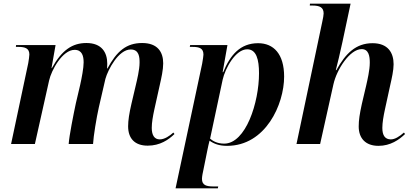

<svg xmlns="http://www.w3.org/2000/svg" viewBox="-20 -780 2232 1040"><path d="M780 9C847 9 893 -23 925 -54L919 -62C899 -44 872 -25 845 -25C817 -25 802 -47 802 -87C802 -116 808 -150 816 -187L846 -322C854 -357 864 -402 864 -437C864 -498 834 -547 750 -547C664 -547 612 -502 562 -409H560C560 -416 561 -426 561 -435C561 -496 531 -547 448 -547C372 -547 315 -509 261 -411H259L281 -536H67L66 -526H80C116 -526 139 -518 139 -485C139 -476 136 -456 133 -438L40 0H169L246 -344C258 -399 318 -510 384 -510C425 -510 433 -476 433 -442C433 -412 423 -359 414 -319L391 -221C378 -160 355 -45 352 0H484C486 -41 503 -144 515 -197L551 -353C565 -403 622 -512 688 -512C734 -512 736 -470 736 -441C736 -402 722 -346 716 -320L692 -218C680 -166 674 -128 674 -96C674 -31 709 9 780 9Z M1075 -435 931 240H1160L1162 230H1137C1099 230 1074 224 1074 189C1074 176 1079 152 1082 139L1103 35C1108 12 1110 0 1115 -18C1139 -1 1167 10 1210 10C1419 10 1519 -215 1519 -365C1519 -488 1462 -546 1378 -546C1281 -546 1227 -482 1189 -389H1186L1212 -536H1010L1008 -526H1023C1061 -526 1082 -518 1082 -484C1082 -477 1079 -459 1075 -435ZM1194 -2C1156 -2 1132 -17 1118 -29L1186 -348C1200 -411 1256 -513 1319 -513C1369 -513 1383 -457 1383 -383C1383 -226 1312 -2 1194 -2Z M2030 10C2095 10 2142 -23 2174 -54L2168 -62C2143 -40 2119 -25 2097 -25C2066 -25 2051 -46 2051 -87C2051 -115 2057 -150 2065 -187L2094 -320C2102 -355 2112 -399 2112 -432C2112 -495 2081 -546 1998 -546C1908 -546 1852 -491 1802 -400H1799C1806 -426 1824 -501 1835 -553L1879 -760H1659L1658 -750H1672C1712 -750 1733 -740 1733 -707C1733 -699 1730 -681 1725 -659L1586 0H1714L1786 -323C1804 -404 1875 -514 1939 -514C1977 -514 1983 -476 1983 -441C1983 -400 1970 -346 1964 -319L1940 -217C1928 -162 1923 -129 1923 -95C1923 -31 1960 10 2030 10Z"/></svg>

Font: Noto Serif Display SemiBold
Style: Italic
Weight: 600
Italic angle: -12°
Designer: Monotype Design Team
Foundry: Monotype Imaging Inc.
Version: Version 2.009